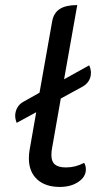

<svg xmlns="http://www.w3.org/2000/svg" viewBox="-20 -729 429 758"><path d="M185 -141Q183 -132 183 -116Q183 -91 197 -79.5Q211 -68 241 -68Q278 -68 312 -86Q319 -76 319 -60Q319 -31 289.5 -11Q260 9 216 9Q159 9 126.5 -21Q94 -51 94 -104Q94 -120 97 -138L123 -286L46 -244Q40 -258 40 -272Q40 -289 48.5 -304Q57 -319 72 -327L136 -363L186 -645Q192 -678 216 -693.5Q240 -709 285 -709L233 -416L332 -471Q339 -457 339 -441Q339 -424 330.5 -410Q322 -396 306 -387L220 -340Z"/></svg>

Font: K2D
Style: Italic
Weight: 400
Italic angle: -10°
Designer: Katatrad Aksorn Co.,Ltd.
Foundry: Cadson Demak Co.,Ltd.
Version: Version 1.000; ttfautohint (v1.6)